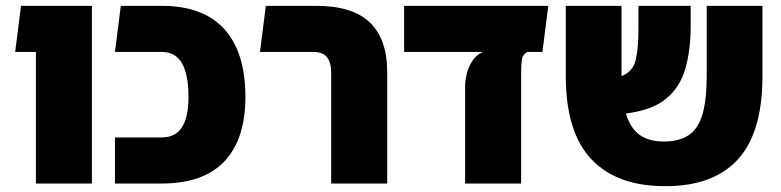

<svg xmlns="http://www.w3.org/2000/svg" viewBox="-20 -629 2677 658"><path d="M103 0V-451H32L52 -609H295V0Z M374 0V-158H534Q582 -158 604 -193.5Q626 -229 626 -297Q626 -372 604 -411.5Q582 -451 534 -451H374L394 -609H534Q677 -609 749 -529Q821 -449 821 -297Q821 -152 749 -76Q677 0 534 0Z M1115 0V-379Q1115 -415 1100.5 -433Q1086 -451 1054 -451H871L891 -609H1063Q1188 -609 1247.5 -552Q1307 -495 1307 -382V0Z M1574 0V-336Q1574 -351 1579 -373.5Q1584 -396 1597 -417.5Q1610 -439 1634 -451H1365V-609H1859L1839 -451H1787Q1771 -442 1768.5 -425Q1766 -408 1766 -384V0Z M2259 9Q2094 9 2006.5 -83.5Q1919 -176 1919 -369V-609H2110V-372Q2110 -369 2110 -368Q2150 -384 2159 -425Q2168 -466 2168 -531V-609H2347V-540Q2347 -457 2328.5 -393Q2310 -329 2262 -290Q2214 -251 2125 -240Q2141 -188 2173 -166Q2205 -144 2255 -144H2256Q2308 -144 2340.5 -166Q2373 -188 2387.5 -237.5Q2402 -287 2402 -370V-609H2593V-368Q2593 -175 2509 -83Q2425 9 2261 9Z"/></svg>

Font: Noto Sans Hebrew SemiCondensed Black
Style: Regular
Weight: 900
Width: 4
Designer: Ben Nathan
Foundry: Google LLC
Version: Version 3.001; ttfautohint (v1.8.4.7-5d5b)